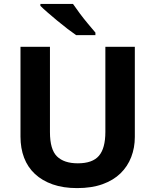

<svg xmlns="http://www.w3.org/2000/svg" viewBox="-20 -954 796 984"><path d="M85 -254V-714H236V-277Q236 -188 272 -152.5Q308 -117 379 -117Q454 -117 487 -155.5Q520 -194 520 -278V-714H671V-252Q671 -197 652.5 -149Q634 -101 597.5 -65.5Q561 -30 505.5 -10Q450 10 375 10Q304 10 250 -9Q196 -28 159 -62.5Q122 -97 103.5 -145.5Q85 -194 85 -254ZM354 -934Q369 -912 389.5 -884.5Q410 -857 431.5 -831.5Q453 -806 469 -787V-774H370Q351 -787 325.5 -806.5Q300 -826 273.5 -848Q247 -870 224 -890Q201 -910 187 -924V-934Z"/></svg>

Font: BC Sans
Style: Bold
Weight: 700
Designer: Monotype Design Team
Province of B.C.
Foundry: Monotype Imaging Inc.
Version: Version 2.000;GOOG;noto-source:20170915:90ef993387c0